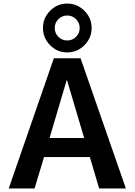

<svg xmlns="http://www.w3.org/2000/svg" viewBox="-20 -1057 755 1077"><path d="M406.5 -949.5Q386 -970 357 -970Q328 -970 307.5 -949.5Q287 -929 287 -900Q287 -871 307.5 -850.5Q328 -830 357 -830Q386 -830 406.5 -850.5Q427 -871 427 -900Q427 -929 406.5 -949.5ZM29 0 282 -730H432L686 0H536L484 -176H227L174 0ZM453.5 -996.5Q494 -956 494 -900Q494 -844 453.5 -803.5Q413 -763 357 -763Q301 -763 261 -803.5Q221 -844 221 -900Q221 -956 261 -996.5Q301 -1037 357 -1037Q413 -1037 453.5 -996.5ZM258 -283H452L356 -607H354Z"/></svg>

Font: Mplus 1p Bold
Style: Bold
Weight: 700
Version: Version 1.061